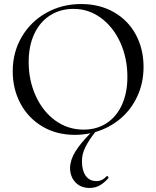

<svg xmlns="http://www.w3.org/2000/svg" viewBox="-20 -656 772 951"><path d="M691 -325Q691 -245 660 -178.5Q629 -112 575 -67Q521 -22 452 -2Q420 38 402.5 73.5Q385 109 386 145Q386 188 404.5 214.5Q423 241 458 241Q486 241 508 217L510 216Q513 216 516 220Q519 224 517 226Q494 252 472 263.5Q450 275 424 275Q380 275 353.5 247Q327 219 327 175Q328 135 354 93.5Q380 52 428 4Q388 12 351 12Q260 12 190 -29.5Q120 -71 81.5 -143Q43 -215 43 -303Q43 -397 87.5 -473Q132 -549 209.5 -592.5Q287 -636 382 -636Q474 -636 544.5 -595.5Q615 -555 653 -484Q691 -413 691 -325ZM344 -612Q279 -612 228.5 -580Q178 -548 150 -488.5Q122 -429 122 -349Q122 -258 157 -181Q192 -104 254 -59Q316 -14 394 -14Q460 -14 509 -46.5Q558 -79 584.5 -138Q611 -197 611 -275Q611 -367 576.5 -444Q542 -521 481 -566.5Q420 -612 344 -612Z"/></svg>

Font: Cormorant Upright Medium
Style: Regular
Weight: 500
Designer: Christian Thalmann (Catharsis Fonts)
Foundry: Catharsis Fonts
Version: Version 3.302